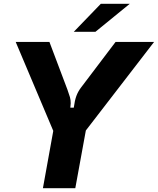

<svg xmlns="http://www.w3.org/2000/svg" viewBox="-20 -982 824 1002"><path d="M204 0 258 -299 62 -763H238L332 -514Q341 -489 345 -475Q349 -461 349 -443Q349 -436 347 -420H365Q370 -458 378.5 -481Q387 -504 402 -524L583 -763H784L428 -301L373 0ZM478 -816H365L506 -962H657Z"/></svg>

Font: Open Sauce Sans ExBold Italic
Style: Regular
Weight: 800
Italic angle: -10°
Designer: Alfredo Marco Pradil
Foundry: Creative Sauce Fz LLC
Version: Version 1.477